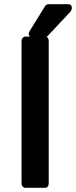

<svg xmlns="http://www.w3.org/2000/svg" viewBox="-20 -898 364 918"><path d="M195 -723Q204 -723 208.5 -717Q213 -711 213 -702V-21Q213 -12 208.5 -6Q204 0 195 0H101Q94 0 88.5 -6Q83 -12 83 -21V-702Q83 -711 88.5 -717Q94 -723 101 -723ZM205 -723Q203 -721 197.5 -719Q192 -717 190 -717H136Q126 -717 120 -727Q114 -737 121 -748L195 -868V-867Q197 -873 202.5 -875.5Q208 -878 212 -878H305Q320 -878 323 -865.5Q326 -853 315 -840Z"/></svg>

Font: Stadtwerke
Style: Bold
Weight: 700
Designer: Santiago Orozco
Foundry: Typemade
Version: Version 1.003